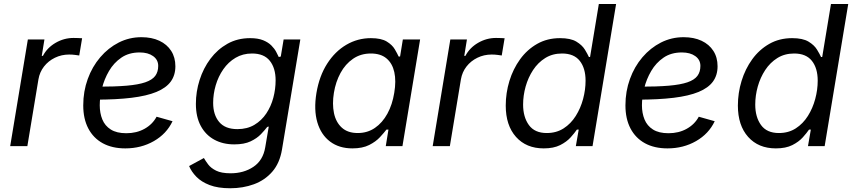

<svg xmlns="http://www.w3.org/2000/svg" viewBox="-20 -748 4365 983"><path d="M32.2 0 122.6 -545.9H207.5L193.8 -461.9H199.7Q221.2 -503.4 264.4 -528.6Q307.6 -553.7 356.4 -553.7Q366.2 -553.7 379.4 -553.2Q392.6 -552.7 400.4 -552.2L385.7 -463.9Q379.9 -464.8 365 -466.8Q350.1 -468.8 334 -468.8Q294.9 -468.8 261.2 -452.4Q227.5 -436 205.3 -407.5Q183.1 -378.9 176.8 -341.8L120.1 0Z M621.6 11.7Q554.2 11.7 506.1 -14.6Q458 -41 432.1 -90.3Q406.2 -139.6 406.2 -208.5Q406.2 -280.3 429.2 -343.5Q452.1 -406.7 493.2 -454.8Q534.2 -502.9 588.1 -530.3Q642.1 -557.6 704.1 -557.6Q756.8 -557.6 795.9 -539.3Q835 -521 856.4 -487.5Q877.9 -454.1 877.9 -408.7Q877.9 -362.8 854.2 -330.3Q830.6 -297.9 780.8 -277.3Q731 -256.8 653.1 -247.3Q575.2 -237.8 467.3 -237.8L479 -304.2Q568.4 -304.2 628.4 -309.3Q688.5 -314.5 723.9 -326.7Q759.3 -338.9 774.7 -359.4Q790 -379.9 790 -410.6Q790 -441.9 763.9 -460.7Q737.8 -479.5 695.3 -479.5Q640.1 -479.5 601.3 -452.9Q562.5 -426.3 538.1 -384.5Q513.7 -342.8 502.2 -296.1Q490.7 -249.5 490.7 -209Q490.7 -168.9 503.9 -136.5Q517.1 -104 547.1 -85Q577.1 -65.9 627 -65.9Q679.2 -65.9 720 -88.6Q760.7 -111.3 781.7 -150.4L863.3 -127.4Q833 -63 767.8 -25.6Q702.6 11.7 621.6 11.7Z M1158.7 215.8Q1095.7 215.8 1053.2 199.5Q1010.7 183.1 985.4 157Q960 130.9 948.2 102.1L1023.9 61Q1032.2 75.7 1045.9 94Q1059.6 112.3 1086.4 125.7Q1113.3 139.2 1160.6 139.2Q1228 139.2 1277.3 106.2Q1326.7 73.2 1337.9 6.3L1356 -100.1L1348.1 -98.1Q1335.9 -82 1315.9 -61Q1295.9 -40 1263.2 -24.4Q1230.5 -8.8 1179.2 -8.8Q1121.1 -8.8 1076.9 -33Q1032.7 -57.1 1007.8 -103.5Q982.9 -149.9 982.9 -216.3Q982.9 -278.8 1002 -338.6Q1021 -398.4 1057.1 -446.8Q1093.3 -495.1 1144.5 -523.9Q1195.8 -552.7 1260.3 -552.7Q1300.8 -552.7 1327.1 -542Q1353.5 -531.2 1369.4 -515.1Q1385.3 -499 1393.8 -482.9Q1402.3 -466.8 1407.2 -456.1L1417.5 -458.5L1432.1 -545.9H1517.6L1423.8 17.1Q1412.1 87.4 1374 131.1Q1335.9 174.8 1280 195.3Q1224.1 215.8 1158.7 215.8ZM1195.3 -86.9Q1245.6 -86.9 1282.5 -108.9Q1319.3 -130.9 1343.5 -167.2Q1367.7 -203.6 1379.4 -247.8Q1391.1 -292 1391.1 -336.9Q1391.1 -399.4 1361.3 -436.8Q1331.5 -474.1 1270.5 -474.1Q1223.1 -474.1 1186 -452.1Q1148.9 -430.2 1123.3 -393.3Q1097.7 -356.4 1084.5 -311.5Q1071.3 -266.6 1071.3 -221.2Q1071.3 -160.2 1102.1 -123.5Q1132.8 -86.9 1195.3 -86.9Z M1784.2 11.7Q1716.3 11.7 1669.9 -23.2Q1623.5 -58.1 1604.7 -121.8Q1585.9 -185.5 1600.1 -272Q1614.7 -358.9 1654.8 -421.6Q1694.8 -484.4 1752.9 -518.6Q1811 -552.7 1878.9 -552.7Q1931.6 -552.7 1960 -535.4Q1988.3 -518.1 2001.2 -495.8Q2014.2 -473.6 2021 -458.5H2028.3L2042.5 -545.9H2130.9L2040.5 0H1955.1L1968.8 -84.5H1958.5Q1946.3 -68.4 1925.3 -45.7Q1904.3 -22.9 1870.1 -5.6Q1835.9 11.7 1784.2 11.7ZM1811.5 -66.9Q1861.3 -66.9 1899.7 -93.3Q1938 -119.6 1963.4 -166Q1988.8 -212.4 1998.5 -272.9Q2008.8 -333.5 1998.8 -378.7Q1988.8 -423.8 1958.7 -449Q1928.7 -474.1 1878.9 -474.1Q1826.7 -474.1 1787.4 -447Q1748 -419.9 1723.4 -374.5Q1698.7 -329.1 1689.5 -272.9Q1680.2 -215.8 1689.9 -168.9Q1699.7 -122.1 1730 -94.5Q1760.3 -66.9 1811.5 -66.9Z M2195.3 0 2285.6 -545.9H2370.6L2356.9 -461.9H2362.8Q2384.3 -503.4 2427.5 -528.6Q2470.7 -553.7 2519.5 -553.7Q2529.3 -553.7 2542.5 -553.2Q2555.7 -552.7 2563.5 -552.2L2548.8 -463.9Q2543 -464.8 2528.1 -466.8Q2513.2 -468.8 2497.1 -468.8Q2458 -468.8 2424.3 -452.4Q2390.6 -436 2368.4 -407.5Q2346.2 -378.9 2339.8 -341.8L2283.2 0Z M2763.7 11.7Q2674.3 11.7 2621.8 -47.1Q2569.3 -106 2569.3 -207.5Q2569.3 -272 2588.1 -333.5Q2606.9 -395 2642.8 -444.6Q2678.7 -494.1 2730.2 -523.4Q2781.7 -552.7 2847.2 -552.7Q2901.4 -552.7 2930.9 -534.9Q2960.4 -517.1 2974.4 -494.1Q2988.3 -471.2 2995.1 -456.1H3001L3045.9 -727.5H3134.3L3013.7 0H2928.2L2942.9 -84.5H2933.6Q2921.9 -67.4 2901.6 -44.7Q2881.3 -22 2847.9 -5.1Q2814.5 11.7 2763.7 11.7ZM2779.3 -66.9Q2828.6 -66.9 2865.7 -90.8Q2902.8 -114.7 2927.7 -154.3Q2952.6 -193.8 2965.3 -241.2Q2978 -288.6 2978 -335Q2978 -398.9 2948.2 -436.5Q2918.5 -474.1 2857.4 -474.1Q2808.6 -474.1 2771.5 -450.9Q2734.4 -427.7 2709.2 -389.4Q2684.1 -351.1 2671.1 -304.9Q2658.2 -258.8 2658.2 -212.4Q2658.2 -148.9 2687.7 -107.9Q2717.3 -66.9 2779.3 -66.9Z M3397.5 11.7Q3330.1 11.7 3282 -14.6Q3233.9 -41 3208 -90.3Q3182.1 -139.6 3182.1 -208.5Q3182.1 -280.3 3205.1 -343.5Q3228 -406.7 3269 -454.8Q3310.1 -502.9 3364 -530.3Q3418 -557.6 3480 -557.6Q3532.7 -557.6 3571.8 -539.3Q3610.8 -521 3632.3 -487.5Q3653.8 -454.1 3653.8 -408.7Q3653.8 -362.8 3630.1 -330.3Q3606.4 -297.9 3556.6 -277.3Q3506.8 -256.8 3429 -247.3Q3351.1 -237.8 3243.2 -237.8L3254.9 -304.2Q3344.2 -304.2 3404.3 -309.3Q3464.4 -314.5 3499.8 -326.7Q3535.2 -338.9 3550.5 -359.4Q3565.9 -379.9 3565.9 -410.6Q3565.9 -441.9 3539.8 -460.7Q3513.7 -479.5 3471.2 -479.5Q3416 -479.5 3377.2 -452.9Q3338.4 -426.3 3314 -384.5Q3289.6 -342.8 3278.1 -296.1Q3266.6 -249.5 3266.6 -209Q3266.6 -168.9 3279.8 -136.5Q3293 -104 3323 -85Q3353 -65.9 3402.8 -65.9Q3455.1 -65.9 3495.8 -88.6Q3536.6 -111.3 3557.6 -150.4L3639.2 -127.4Q3608.9 -63 3543.7 -25.6Q3478.5 11.7 3397.5 11.7Z M3952.1 11.7Q3862.8 11.7 3810.3 -47.1Q3757.8 -106 3757.8 -207.5Q3757.8 -272 3776.6 -333.5Q3795.4 -395 3831.3 -444.6Q3867.2 -494.1 3918.7 -523.4Q3970.2 -552.7 4035.6 -552.7Q4089.8 -552.7 4119.4 -534.9Q4148.9 -517.1 4162.8 -494.1Q4176.8 -471.2 4183.6 -456.1H4189.5L4234.4 -727.5H4322.8L4202.1 0H4116.7L4131.3 -84.5H4122.1Q4110.4 -67.4 4090.1 -44.7Q4069.8 -22 4036.4 -5.1Q4002.9 11.7 3952.1 11.7ZM3967.8 -66.9Q4017.1 -66.9 4054.2 -90.8Q4091.3 -114.7 4116.2 -154.3Q4141.1 -193.8 4153.8 -241.2Q4166.5 -288.6 4166.5 -335Q4166.5 -398.9 4136.7 -436.5Q4106.9 -474.1 4045.9 -474.1Q3997.1 -474.1 3960 -450.9Q3922.9 -427.7 3897.7 -389.4Q3872.6 -351.1 3859.6 -304.9Q3846.7 -258.8 3846.7 -212.4Q3846.7 -148.9 3876.2 -107.9Q3905.8 -66.9 3967.8 -66.9Z"/></svg>

Font: Inter Variable
Style: Italic
Weight: 400
Italic angle: -9.39999°
Designer: Rasmus Andersson
Foundry: rsms
Version: Version 4.001;git-9221beed3